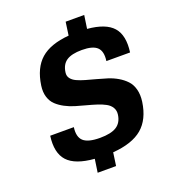

<svg xmlns="http://www.w3.org/2000/svg" viewBox="-159 -915 1000 1130"><g transform="rotate(-20 341.0 -350.0)"><path d="M256.8 100.1 269 17.1Q149.9 7.8 102.3 -44.2Q54.7 -96.2 68.8 -200.2H216.8Q208.5 -140.6 237.5 -114.3Q266.6 -87.9 340.8 -87.9Q410.2 -87.9 444.6 -109.9Q479 -131.8 485.8 -180.2Q489.3 -205.6 477.8 -224.9Q466.3 -244.1 444.3 -256.1Q422.4 -268.1 393.1 -277.6Q363.8 -287.1 330.8 -295.7Q297.9 -304.2 265.4 -314Q232.9 -323.7 204.3 -338.9Q175.8 -354 154.8 -373.8Q133.8 -393.6 124 -424.8Q114.3 -456.1 120.1 -496.1Q135.3 -601.6 195.3 -654.3Q255.4 -707 372.1 -716.8L383.8 -799.8H500L487.8 -716.8Q601.6 -707 647 -655.3Q692.4 -603.5 678.2 -500H529.8Q538.1 -558.6 511.2 -584.7Q484.4 -610.8 416 -610.8Q351.6 -610.8 319.3 -589.1Q287.1 -567.4 280.8 -519Q277.8 -497.6 289.6 -481.9Q301.3 -466.3 323.5 -456.1Q345.7 -445.8 375.2 -437.5Q404.8 -429.2 437.7 -420.4Q470.7 -411.6 503.2 -401.4Q535.6 -391.1 564 -374.5Q592.3 -357.9 613 -335.9Q633.8 -314 642.8 -280Q651.9 -246.1 646 -203.1Q630.9 -97.2 568.4 -44.2Q505.9 8.8 383.8 18.1L372.1 100.1Z"/></g></svg>

Font: Fivo Sans Modern
Style: Italic
Weight: 700
Designer: Alexander Slobzheninov
Foundry: Alexander Slobzheninov
Version: 1.0